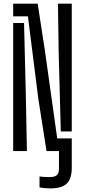

<svg xmlns="http://www.w3.org/2000/svg" viewBox="-20 -820 461 1042"><path d="M232.5 0 188 -284 131.5 -731.5H51.5V-800H184.5L223.5 -546.5L290.5 -69H369.5V90.5Q369.5 150.5 342.2 176.5Q315 202.5 252.5 202.5Q240 202.5 223.2 201Q206.5 199.5 194.5 197V137.5Q206 139.5 220.8 140.2Q235.5 141 251 141Q276 141 288 131Q300 121 300 94V0ZM310 -106.5 298.5 -532.5 294.5 -800H369.5V-106.5ZM51.5 0V-695H110.5L120.5 -289.5L126 0Z"/></svg>

Font: Big Shoulders Stencil Display Medium
Style: Regular
Weight: 500
Designer: Patric King
Foundry: XO Type Co
Version: Version 1.000